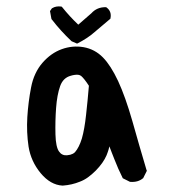

<svg xmlns="http://www.w3.org/2000/svg" viewBox="-20 -580 540 600"><path d="M175.3 0Q137.7 -2 106.9 -39.1Q76.7 -75.7 69.3 -121.6Q62.5 -166.5 65.4 -214.4Q68.4 -261.7 77.1 -306.6Q81.5 -330.1 90.6 -349.4Q99.6 -368.7 112.8 -383.8Q139.2 -414.1 172.9 -426.3Q206.5 -438.5 241.2 -432.6Q276.4 -426.3 301.8 -400.4Q326.2 -375.5 349.1 -326.7Q371.6 -278.3 393.6 -201.7Q415 -125.5 438 -48.3L439 -46.4L438 -44.4L428.2 -24.9L427.7 -23.4L426.8 -22.9Q411.1 -9.8 387.2 -11.7H386.2L385.3 -12.2L365.7 -22L363.8 -22.9L362.8 -24.9Q349.1 -52.2 337.4 -82.5Q333.5 -92.3 329.6 -102.3Q325.7 -112.3 321.8 -122.6Q320.8 -117.2 319.3 -112.5Q317.9 -107.9 316.4 -103.8Q314.9 -99.6 313 -94.7Q302.7 -70.8 279.3 -46.9Q267.1 -34.7 254.9 -25.9Q242.7 -17.1 229.5 -12.2Q204.6 -2 176.3 0H175.8ZM214.4 -104.5Q227.1 -119.1 235.8 -147Q244.1 -175.8 249 -221.2Q251.5 -243.7 253.7 -266.4Q255.9 -289.1 257.8 -312Q243.2 -334.5 233.4 -342.8Q231.4 -344.2 228.8 -345.2Q226.1 -346.2 222.2 -346.4Q218.3 -346.7 212.9 -345.9Q207.5 -345.2 201.2 -343.3Q177.2 -336.9 168 -311Q158.2 -283.2 155.3 -242.7Q152.3 -202.1 153.3 -160.2Q153.8 -140.1 156.7 -126.5Q159.7 -112.8 164.6 -106.4Q168.9 -100.1 175 -97.2Q181.2 -94.2 189 -94.7Q194.8 -95.2 199.5 -96.4Q204.1 -97.7 207.8 -99.6Q211.4 -101.6 214.4 -104.5ZM218.3 -444.8 204.6 -450.7 203.6 -451.2 203.1 -451.7Q169.4 -483.4 142.1 -519L141.1 -520L140.6 -521.5L136.7 -543L136.2 -545.4L137.7 -547.4L141.6 -553.2L142.6 -554.2L143.6 -554.7Q154.8 -561.5 170.9 -559.6L172.9 -559.1L174.3 -557.6Q197.8 -528.3 224.6 -502.9L265.6 -538.6Q282.7 -557.6 309.6 -557.6H311.5L313 -556.6Q329.6 -544.4 325.2 -522.9L324.7 -521L323.2 -520Q299.8 -500.5 275.9 -480Q263.7 -469.2 250.5 -460.7Q237.3 -452.1 223.1 -444.8L220.7 -443.8Z"/></svg>

Font: NaikaiFont
Style: SemiBold
Weight: 600
Version: Version 1.89